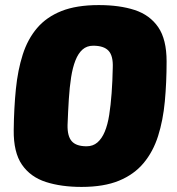

<svg xmlns="http://www.w3.org/2000/svg" viewBox="-20 -723 696 756"><path d="M301 13Q221 13 160.5 -6.5Q100 -26 66.5 -74.5Q33 -123 34 -211Q35 -297 42.5 -372Q50 -447 69.5 -508Q89 -569 126 -612.5Q163 -656 222 -679.5Q281 -703 369 -703Q451 -703 510.5 -683.5Q570 -664 603 -616Q636 -568 636 -481Q636 -398 629 -323.5Q622 -249 602.5 -187.5Q583 -126 545.5 -81Q508 -36 448.5 -11.5Q389 13 301 13ZM321 -147Q346 -147 363.5 -162Q381 -177 392.5 -204.5Q404 -232 410 -270.5Q416 -309 419.5 -356Q423 -403 424 -456Q426 -503 407.5 -523Q389 -543 347 -543Q322 -543 305 -528Q288 -513 277 -485Q266 -457 260 -418.5Q254 -380 251 -332.5Q248 -285 246 -231Q245 -187 262.5 -167Q280 -147 321 -147Z"/></svg>

Font: Exo 2 Black
Style: Italic
Weight: 900
Italic angle: -8°
Designer: Natanael Gama
Foundry: Natanael Gama
Version: Version 2.010